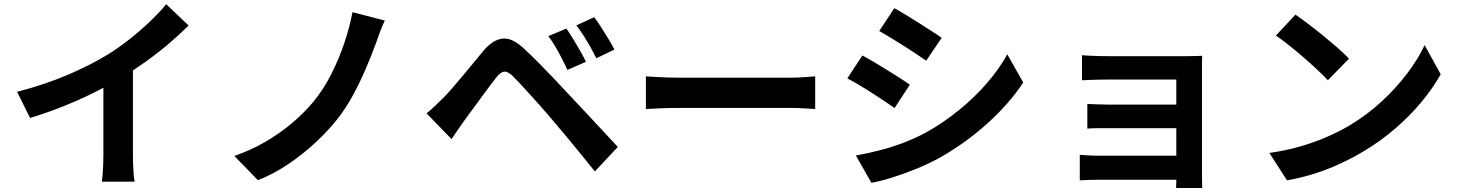

<svg xmlns="http://www.w3.org/2000/svg" viewBox="-20 -831 7020 925"><path d="M62.4 -388.6Q196.8 -423.6 306.2 -470.4Q415.6 -517.1 499.2 -568.3Q550.9 -600 603.2 -641.5Q655.6 -682.9 702.1 -727.1Q748.7 -771.3 780.8 -810.6L888.7 -708Q843.2 -662.7 788.8 -616.8Q734.4 -571 675.4 -529.2Q616.5 -487.4 557.7 -451.8Q500.8 -418.5 430.4 -383.6Q360.1 -348.8 281.8 -317.6Q203.5 -286.5 124.7 -262.7ZM478.1 -503.5 620.4 -537.1V-86.8Q620.4 -64.8 621.3 -39Q622.2 -13.1 623.9 9.4Q625.7 31.8 629.1 44.3H470.9Q472.7 31.8 474.5 9.4Q476.3 -13.1 477.2 -39Q478.1 -64.8 478.1 -86.8Z M1834 -732Q1820.6 -704.9 1809.9 -674.7Q1799.2 -644.5 1790.3 -620.4Q1769.4 -563.1 1740.9 -496.8Q1712.4 -430.6 1677.8 -367.4Q1643.1 -304.3 1602.2 -253.4Q1559.9 -200.2 1500.5 -144.8Q1441.1 -89.5 1370.8 -41.6Q1300.4 6.2 1222.7 37.3L1109.2 -79.6Q1187.4 -106.9 1257.2 -147.1Q1327 -187.4 1385.9 -237Q1444.8 -286.7 1489.3 -340.2Q1537.4 -398.2 1574.8 -471.5Q1612.2 -544.8 1638.5 -622.7Q1664.8 -700.6 1678.1 -772.4Z M2708.9 -693.4Q2723 -673 2740.6 -644.2Q2758.2 -615.4 2775.1 -586.1Q2791.9 -556.7 2803.1 -533.3L2713.5 -494.3Q2698.8 -526.3 2684.6 -553.4Q2670.5 -580.6 2655.6 -606.2Q2640.7 -631.8 2621.8 -657ZM2842.8 -748.2Q2857.9 -728.5 2875.9 -700.3Q2893.9 -672 2911.4 -643.3Q2928.8 -614.7 2940 -592.2L2852.7 -550.1Q2837.3 -582.1 2822.2 -608.4Q2807.2 -634.8 2791.4 -659.5Q2775.6 -684.2 2756.7 -708.7ZM2035.1 -284.9Q2057.6 -303.6 2076 -320.9Q2094.5 -338.2 2117.5 -361.2Q2135 -378.6 2156.9 -404.1Q2178.9 -429.5 2204.7 -460.2Q2230.5 -490.9 2257.2 -523.6Q2283.9 -556.3 2309.6 -586.8Q2354 -639.5 2401 -645Q2447.9 -650.5 2506 -595.2Q2540 -564 2575.6 -527.8Q2611.1 -491.7 2645.6 -455.7Q2680.1 -419.7 2709.6 -387.4Q2743.6 -351.6 2786.3 -305.8Q2829 -260 2873.7 -212.2Q2918.3 -164.5 2956.3 -123.2L2845.9 -5Q2812.8 -46.9 2775 -92.7Q2737.3 -138.5 2701.1 -182.3Q2664.9 -226.2 2635.4 -260.3Q2613.6 -286.4 2587.3 -315.8Q2560.9 -345.2 2535.2 -373.9Q2509.4 -402.6 2487.4 -425.9Q2465.4 -449.2 2452.1 -463Q2427.5 -487.2 2409.6 -485.8Q2391.8 -484.4 2370.4 -457.2Q2355.6 -438.4 2336 -412.1Q2316.4 -385.9 2295.4 -357.1Q2274.3 -328.4 2254.5 -301.3Q2234.7 -274.2 2219.6 -253.9Q2202.7 -230.4 2185.6 -205.4Q2168.5 -180.5 2155.4 -161Z M3091.7 -463.1Q3110 -462.1 3138 -460.3Q3166.1 -458.5 3196.7 -457.6Q3227.3 -456.7 3252.6 -456.7Q3278.1 -456.7 3314.9 -456.7Q3351.6 -456.7 3395.3 -456.7Q3438.9 -456.7 3485.6 -456.7Q3532.3 -456.7 3578.1 -456.7Q3623.8 -456.7 3665 -456.7Q3706.2 -456.7 3738.4 -456.7Q3770.5 -456.7 3789.8 -456.7Q3825.1 -456.7 3856.2 -459.4Q3887.3 -462.1 3907.3 -463.1V-305.7Q3889.6 -306.7 3855.7 -308.9Q3821.9 -311.1 3790 -311.1Q3770.8 -311.1 3738.1 -311.1Q3705.4 -311.1 3664.4 -311.1Q3623.3 -311.1 3577.5 -311.1Q3531.8 -311.1 3485.1 -311.1Q3438.4 -311.1 3394.7 -311.1Q3351 -311.1 3314.3 -311.1Q3277.6 -311.1 3252.6 -311.1Q3210.3 -311.1 3165.2 -309.4Q3120.1 -307.7 3091.7 -305.7Z M4288.6 -791.8Q4313.3 -778.5 4344.2 -759.4Q4375.2 -740.2 4407.5 -719.9Q4439.7 -699.6 4468.6 -681.1Q4497.4 -662.6 4516.7 -648.7L4442.1 -538.4Q4421.6 -553 4392.9 -572Q4364.1 -591 4332.9 -610.8Q4301.6 -630.7 4271.1 -649.2Q4240.7 -667.7 4216.2 -681.8ZM4103.4 -81.9Q4159.7 -91.9 4217.5 -106.7Q4275.2 -121.5 4332.5 -143.1Q4389.7 -164.8 4443.8 -194.1Q4528.7 -242.1 4602.1 -302.2Q4675.6 -362.2 4734.5 -430.1Q4793.4 -498 4832.8 -569.3L4909.8 -433.4Q4840.2 -329.4 4737.7 -237Q4635.3 -144.5 4512 -73.8Q4461.2 -45.3 4400.5 -20.1Q4339.8 5 4281.2 23.4Q4222.7 41.8 4178.3 49.7ZM4134.6 -563.6Q4159.8 -550.4 4191.4 -531.7Q4222.9 -512.9 4254.9 -493Q4286.9 -473.1 4315.5 -454.9Q4344.1 -436.8 4363.3 -422.9L4289.9 -310.6Q4268.5 -325.7 4240 -344.5Q4211.6 -363.3 4180.2 -383.6Q4148.8 -403.9 4118.2 -422Q4087.7 -440.2 4062.2 -453.3Z M5192.7 -565Q5205.7 -564 5228.1 -562.7Q5250.4 -561.4 5274.5 -560.9Q5298.5 -560.4 5316.6 -560.4Q5341.2 -560.4 5379 -560.4Q5416.7 -560.4 5461.1 -560.4Q5505.5 -560.4 5549.7 -560.4Q5593.9 -560.4 5632.1 -560.4Q5670.2 -560.4 5695 -560.4Q5712.8 -560.4 5736.3 -560.9Q5759.8 -561.4 5771.7 -562.2Q5770.7 -552.3 5770.7 -531.5Q5770.7 -510.8 5770.7 -494.7Q5770.7 -484.3 5770.7 -449.5Q5770.7 -414.6 5770.7 -364.6Q5770.7 -314.5 5770.7 -258.7Q5770.7 -203 5770.7 -149.5Q5770.7 -96 5770.7 -54.6Q5770.7 -13.3 5770.7 6.6Q5770.7 18.6 5771.2 40.2Q5771.7 61.8 5771.9 74.7H5646.1Q5647.1 62.4 5647.1 39.1Q5647.1 15.8 5647.1 0.6Q5647.1 -24.9 5647.1 -65.2Q5647.1 -105.5 5647.1 -153.3Q5647.1 -201 5647.1 -249.4Q5647.1 -297.8 5647.1 -339.7Q5647.1 -381.6 5647.1 -410.4Q5647.1 -439.2 5647.1 -447.7Q5637.7 -447.7 5615 -447.7Q5592.3 -447.7 5562 -447.7Q5531.6 -447.7 5497.5 -447.7Q5463.5 -447.7 5429.6 -447.7Q5395.8 -447.7 5366.3 -447.7Q5336.9 -447.7 5316.6 -447.7Q5298.5 -447.7 5274.1 -447.2Q5249.7 -446.7 5227.3 -445.8Q5205 -445 5192.7 -444.2ZM5218.5 -330.2Q5238.7 -329.2 5269.3 -328.1Q5299.8 -327 5328.1 -327Q5340.3 -327 5370.8 -327Q5401.3 -327 5441.7 -327Q5482.1 -327 5525.2 -327Q5568.2 -327 5606.6 -327Q5645.1 -327 5672 -327Q5698.8 -327 5705.3 -327V-213.5Q5698.1 -213.5 5671.6 -213.5Q5645.1 -213.5 5606.6 -213.5Q5568.2 -213.5 5525.2 -213.5Q5482.1 -213.5 5441.7 -213.5Q5401.3 -213.5 5370.9 -213.5Q5340.5 -213.5 5328.3 -213.5Q5299.8 -213.5 5268.3 -213.4Q5236.8 -213.3 5218.5 -211.5ZM5182.1 -85Q5194.8 -84 5218.1 -82.5Q5241.3 -81 5268.6 -81Q5284 -81 5318.9 -81Q5353.8 -81 5399.5 -81Q5445.2 -81 5494.1 -81Q5543.1 -81 5587.5 -81Q5632 -81 5663.9 -81Q5695.8 -81 5706.1 -81V35Q5692.7 35 5659.7 35Q5626.7 35 5582.3 35Q5537.8 35 5489.7 35Q5441.5 35 5396.6 35Q5351.6 35 5317.5 35Q5283.4 35 5268.1 35Q5247 35 5220.9 36Q5194.8 37 5182.1 37.8Z M6221.1 -760.4Q6247.3 -742.4 6282.3 -716Q6317.3 -689.6 6354.5 -659.3Q6391.6 -629 6424.7 -600.2Q6457.8 -571.4 6479.1 -548.5L6377.3 -444.3Q6357.8 -465.5 6327 -494.4Q6296.2 -523.4 6260.3 -554.4Q6224.4 -585.5 6189.4 -613.3Q6154.4 -641 6127 -659.8ZM6095.5 -94.2Q6174.4 -105.3 6243.1 -125.2Q6311.8 -145 6371.1 -170.8Q6430.4 -196.5 6478.8 -225Q6564.1 -275.7 6634.8 -340.7Q6705.5 -405.8 6758.7 -476.2Q6811.9 -546.6 6843.4 -613.5L6920.9 -473.3Q6883.1 -405.6 6827.4 -338.8Q6771.7 -271.9 6701.9 -211.7Q6632.2 -151.5 6551 -102.9Q6500.5 -72.5 6441.2 -44.7Q6382 -16.8 6316.4 4.4Q6250.7 25.7 6180.3 37.7Z"/></svg>

Font: Shanggu Sans SC VF
Style: Regular
Weight: 250
Designer: GuiWonder
Version: Version 1.021